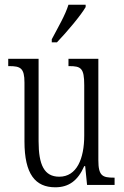

<svg xmlns="http://www.w3.org/2000/svg" viewBox="-20 -786 526 816"><path d="M200 -619V-606H222C265 -651 324 -721 344 -756V-766H271C257 -721 229 -674 200 -619ZM215 10C272 10 311 -18 338 -80H342L350 0H467V-31H464C416 -31 398 -38 398 -105V-536H271V-505H274C324 -505 338 -497 338 -424V-210C338 -111 306 -35 232 -35C168 -35 144 -85 144 -186V-536H15V-505H19C67 -505 84 -497 84 -435V-185C84 -46 130 10 215 10Z"/></svg>

Font: Noto Serif Georgian ExtraCondensed Light
Style: Regular
Weight: 300
Width: 2
Designer: Monotype Design Team, Akaki Razmadze
Foundry: Google LLC
Version: Version 2.003